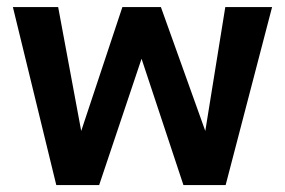

<svg xmlns="http://www.w3.org/2000/svg" viewBox="-20 -533 821 553"><path d="M17.1 -512.7H147.5L213.9 -155.8L332.5 -512.7H443.4L571.3 -155.8L628.9 -512.7H763.7L629.9 0H508.3L387.7 -363.8L265.6 0H142.1Z"/></svg>

Font: Voltera
Style: Bold
Weight: 700
Designer: Bernd Montag
Version: Version 1.301